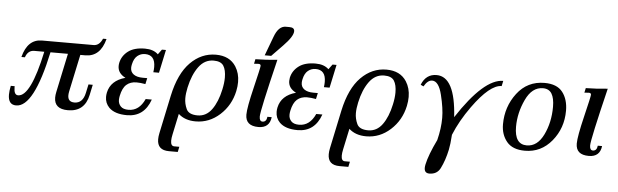

<svg xmlns="http://www.w3.org/2000/svg" viewBox="-56 -961 4564 1418"><g transform="rotate(5 2225.5 -251.5)"><path d="M460.9 7.8Q359.4 7.8 359.4 -77.6Q359.4 -96.7 364.3 -119.1L425.3 -407.2H295.9Q208 5.9 77.1 5.9Q17.6 5.9 17.6 -69.3Q17.6 -96.7 25.4 -134.8H54.2V-125Q54.2 -69.8 85.4 -69.8Q178.2 -69.8 250 -407.2H176.3Q128.9 -407.2 110.8 -354H85Q119.6 -488.3 225.6 -488.3H608.4Q650.9 -488.3 673.8 -541H699.7Q665 -407.2 554.2 -407.2H517.1L458.5 -131.3Q455.1 -114.7 455.1 -102.1Q455.1 -53.2 503.9 -53.2Q565.9 -53.2 582.5 -131.3L596.2 -195.3H627.9L611.8 -119.1Q585 7.8 460.9 7.8Z M898.4 6.3Q808.1 6.3 765.1 -36.6Q733.4 -69.3 733.4 -115.2Q733.4 -130.9 736.8 -147.5Q756.3 -238.3 863.8 -267.6Q806.2 -296.4 806.2 -350.1Q806.2 -361.3 808.6 -374Q819.8 -426.8 864.7 -460.9Q909.7 -495.1 989.3 -495.1Q1052.7 -495.1 1086.9 -461.4L1114.3 -498.5H1144L1107.4 -326.7H1065.4Q1068.4 -348.1 1068.4 -365.7Q1068.4 -455.1 993.2 -455.1Q961.4 -455.1 936.8 -435.1Q912.1 -415 902.8 -371.6Q899.4 -356.9 899.4 -344.7Q899.4 -314 923.6 -296.6Q947.8 -279.3 991.7 -279.3H1024.4L1014.6 -234.4Q976.6 -241.2 947.8 -241.2Q902.8 -240.7 874.3 -215.6Q845.7 -190.4 833.5 -131.3Q830.1 -114.7 830.1 -101.1Q830.1 -73.2 848.4 -53.7Q866.7 -34.2 906.2 -34.2Q985.8 -34.2 1026.4 -124.5H1071.8Q1025.9 6.3 898.4 6.3Z M1418.5 -37.6Q1482.4 -37.6 1523.4 -94.2Q1564.5 -150.9 1584.5 -244.6Q1595.2 -293.9 1595.2 -333Q1595.2 -389.2 1575.7 -420.2Q1556.2 -451.2 1502 -451.2Q1435.1 -451.2 1391.4 -391.4Q1347.7 -331.5 1327.1 -236.3Q1317.4 -191.4 1317.4 -156.2Q1317.4 -115.7 1335.2 -76.7Q1353 -37.6 1418.5 -37.6ZM1296.4 244.1H1231.4Q1144 244.1 1144 163.1Q1144 142.6 1149.4 117.2L1209 -165Q1244.6 -331.5 1326.2 -413.8Q1407.7 -496.1 1515.1 -496.1Q1617.2 -496.1 1664.1 -422.9Q1695.3 -373.5 1695.3 -309.1Q1695.3 -277.3 1688 -241.7Q1665 -134.3 1586.7 -63.2Q1508.3 7.8 1407.7 7.8Q1328.1 7.8 1279.8 -36.6L1247.1 117.2Q1240.7 146 1240.7 165.5Q1240.7 205.1 1267.1 205.1H1304.7Z M1873.5 8.8Q1777.3 8.8 1777.3 -74.7Q1777.3 -127 1814 -278.1Q1850.6 -429.2 1850.6 -442.4Q1850.6 -456.1 1834.5 -456.1Q1819.8 -456.1 1800.8 -454.1L1808.1 -488.3Q1889.2 -489.3 1970.2 -498Q1877 -114.3 1877 -69.8Q1877 -33.7 1900.4 -33.7Q1929.2 -33.7 1933.6 -72.3H1965.3Q1955.6 8.8 1873.5 8.8ZM1921.9 -522.9H1874L1926.8 -664.1Q1957 -746.6 2010.7 -746.6H2038.1Q2075.2 -746.6 2075.2 -718.8Q2075.2 -680.7 2004.4 -607.9Z M2163.1 6.3Q2072.8 6.3 2029.8 -36.6Q1998 -69.3 1998 -115.2Q1998 -130.9 2001.5 -147.5Q2021 -238.3 2128.4 -267.6Q2070.8 -296.4 2070.8 -350.1Q2070.8 -361.3 2073.2 -374Q2084.5 -426.8 2129.4 -460.9Q2174.3 -495.1 2253.9 -495.1Q2317.4 -495.1 2351.6 -461.4L2378.9 -498.5H2408.7L2372.1 -326.7H2330.1Q2333 -348.1 2333 -365.7Q2333 -455.1 2257.8 -455.1Q2226.1 -455.1 2201.4 -435.1Q2176.8 -415 2167.5 -371.6Q2164.1 -356.9 2164.1 -344.7Q2164.1 -314 2188.2 -296.6Q2212.4 -279.3 2256.3 -279.3H2289.1L2279.3 -234.4Q2241.2 -241.2 2212.4 -241.2Q2167.5 -240.7 2138.9 -215.6Q2110.4 -190.4 2098.1 -131.3Q2094.7 -114.7 2094.7 -101.1Q2094.7 -73.2 2113 -53.7Q2131.3 -34.2 2170.9 -34.2Q2250.5 -34.2 2291 -124.5H2336.4Q2290.5 6.3 2163.1 6.3Z M2683.1 -37.6Q2747.1 -37.6 2788.1 -94.2Q2829.1 -150.9 2849.1 -244.6Q2859.9 -293.9 2859.9 -333Q2859.9 -389.2 2840.3 -420.2Q2820.8 -451.2 2766.6 -451.2Q2699.7 -451.2 2656 -391.4Q2612.3 -331.5 2591.8 -236.3Q2582 -191.4 2582 -156.2Q2582 -115.7 2599.9 -76.7Q2617.7 -37.6 2683.1 -37.6ZM2561 244.1H2496.1Q2408.7 244.1 2408.7 163.1Q2408.7 142.6 2414.1 117.2L2473.6 -165Q2509.3 -331.5 2590.8 -413.8Q2672.4 -496.1 2779.8 -496.1Q2881.8 -496.1 2928.7 -422.9Q2960 -373.5 2960 -309.1Q2960 -277.3 2952.6 -241.7Q2929.7 -134.3 2851.3 -63.2Q2772.9 7.8 2672.4 7.8Q2592.8 7.8 2544.4 -36.6L2511.7 117.2Q2505.4 146 2505.4 165.5Q2505.4 205.1 2531.7 205.1H2569.3Z M3161.1 241.2Q3124 241.2 3124 202.1Q3124 190.9 3127 176.8Q3142.1 105 3198.2 -10.7Q3220.2 -98.6 3220.2 -176.3Q3220.2 -246.6 3195.8 -345.7Q3171.4 -444.8 3122.6 -444.8Q3089.4 -444.8 3062 -396.5L3040.5 -406.7Q3072.8 -488.3 3151.9 -488.3Q3289.6 -488.3 3307.6 -189.9Q3502.4 -488.3 3645.5 -488.3L3637.2 -449.2Q3550.3 -449.2 3423.8 -273.4Q3346.2 -165.5 3302.7 -58.6Q3297.9 14.2 3289.6 52.7Q3272.5 133.3 3242.2 193.4Q3217.8 241.2 3161.1 241.2Z M3849.1 11.7Q3757.3 11.7 3714.4 -40.5Q3671.4 -92.8 3671.4 -168.9Q3671.4 -299.3 3747.8 -399.7Q3824.2 -500 3951.2 -500Q4043.5 -500 4085 -446.5Q4126.5 -393.1 4126.5 -309.1Q4126.5 -179.7 4047.9 -84Q3969.2 11.7 3849.1 11.7ZM3859.4 -28.8Q3938 -28.8 3983.2 -121.3Q4028.3 -213.9 4028.3 -329.1Q4028.3 -392.6 4008.1 -426.3Q3987.8 -460 3942.9 -460Q3861.8 -460 3815.4 -360.8Q3769 -261.7 3769 -159.2Q3769 -28.8 3859.4 -28.8Z M4322.8 8.8Q4226.6 8.8 4226.6 -74.7Q4226.6 -127 4263.2 -278.1Q4299.8 -429.2 4299.8 -442.4Q4299.8 -456.1 4283.7 -456.1Q4269 -456.1 4250 -454.1L4257.3 -488.3Q4338.4 -489.3 4419.4 -498Q4326.2 -114.3 4326.2 -69.8Q4326.2 -33.7 4349.6 -33.7Q4378.4 -33.7 4382.8 -72.3H4414.6Q4404.8 8.8 4322.8 8.8Z"/></g></svg>

Font: Munson
Style: Italic
Weight: 400
Italic angle: -12°
Designer: Paul James MIller
Foundry: High-Logic / Made with FontCreator
Version: Version 2.10;May 5, 2019;FontCreator 11.5.0.2430 64-bit